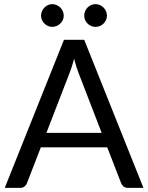

<svg xmlns="http://www.w3.org/2000/svg" viewBox="-20 -909 717 929"><path d="M472 -266 359.5 -557.5Q354.5 -570.5 349 -587.8Q343.5 -605 338.5 -624.5Q328 -584 317 -557L204.5 -266ZM674 0H599Q586 0 578 -6.5Q570 -13 566 -23L499 -196H177.5L110.5 -23Q107.5 -14 99 -7Q90.5 0 78 0H3L289.5 -716.5H387.5ZM288.5 -833Q288.5 -822 284 -812.2Q279.5 -802.5 271.8 -795Q264 -787.5 253.8 -783.2Q243.5 -779 232.5 -779Q222 -779 212.2 -783.2Q202.5 -787.5 195 -795Q187.5 -802.5 183 -812.2Q178.5 -822 178.5 -833Q178.5 -844.5 183 -854.8Q187.5 -865 195 -872.5Q202.5 -880 212.2 -884.5Q222 -889 232.5 -889Q243.5 -889 253.8 -884.5Q264 -880 271.8 -872.5Q279.5 -865 284 -854.8Q288.5 -844.5 288.5 -833ZM497.5 -833Q497.5 -822 493 -812.2Q488.5 -802.5 481 -795Q473.5 -787.5 463.5 -783.2Q453.5 -779 442.5 -779Q431 -779 421 -783.2Q411 -787.5 403.5 -795Q396 -802.5 391.8 -812.2Q387.5 -822 387.5 -833Q387.5 -844.5 391.8 -854.8Q396 -865 403.5 -872.5Q411 -880 421 -884.5Q431 -889 442.5 -889Q453.5 -889 463.5 -884.5Q473.5 -880 481 -872.5Q488.5 -865 493 -854.8Q497.5 -844.5 497.5 -833Z"/></svg>

Font: Lato-Regular
Style: Regular
Weight: 400
Designer: Lukasz Dziedzic with Adam Twardoch and Botio Nikoltchev
Foundry: tyPoland Lukasz Dziedzic
Version: Version 2.015; 2015-08-06; http://www.latofonts.com/